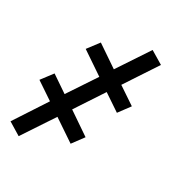

<svg xmlns="http://www.w3.org/2000/svg" viewBox="-155 -588 805 850"><g transform="rotate(30 247.5 -162.5)"><path d="M59 151 -5 112 102 -52 14 -111 58 -169 142 -112 237 -255 123 -332 167 -390 276 -316 382 -476 447 -437 339 -273 427 -214 384 -156 299 -213 205 -70 318 7 275 65 165 -9Z"/></g></svg>

Font: Iosevka Curly Slab Oblique
Style: Regular
Weight: 400
Italic angle: -9°
Monospace: yes
Designer: Belleve Invis
Foundry: Belleve Invis
Version: Version 11.1.0; ttfautohint (v1.8.3)